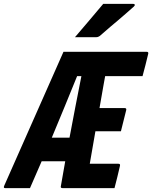

<svg xmlns="http://www.w3.org/2000/svg" viewBox="-84 -966 782 986"><path d="M70 0H-58Q-68 0 -62 -13Q14 -185 90 -356.5Q166 -528 242 -700H669Q680 -700 677 -689Q670 -660 663 -632Q656 -604 648 -575H456Q454 -564 452 -553Q450 -542 448 -531Q443 -501 437.5 -471Q432 -441 427 -411H556Q567 -411 564 -400Q557 -372 550.5 -346Q544 -320 537 -292H406Q399 -250 391.5 -208.5Q384 -167 377 -125H524Q535 -125 532 -114Q525 -85 518.5 -57Q512 -29 504 0H237Q228 0 228 -7Q234 -40 239.5 -72.5Q245 -105 251 -138H130Q100 -68 70 0ZM312 -575Q280 -496 247.5 -417Q215 -338 182 -259H273Q288 -338 303 -417Q318 -496 334 -575ZM446 -946H601Q607 -946 608 -941.5Q609 -937 603 -932Q579 -911 561 -895Q543 -879 525 -864Q507 -849 484 -829.5Q461 -810 428 -781Q425 -779 420.5 -777Q416 -775 410 -775H301Q339 -820 373.5 -860Q408 -900 446 -946Z"/></svg>

Font: Recursive Mn Lnr St
Style: Bold Italic
Weight: 700
Italic angle: -15°
Monospace: yes
Version: Version 1.079;hotconv 1.0.112;makeotfexe 2.5.65598; ttfautoh